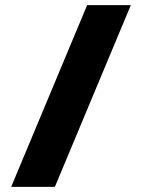

<svg xmlns="http://www.w3.org/2000/svg" viewBox="-20 -727 552 747"><path d="M23.5 0 319 -707H489L193.5 0Z"/></svg>

Font: Newsreader 6pt ExtraBold
Style: Regular
Weight: 800
Designer: Hugues Gentile
Foundry: Production Type
Version: Version 1.003; ttfautohint (v1.8.3)